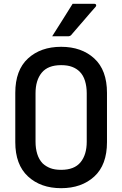

<svg xmlns="http://www.w3.org/2000/svg" viewBox="-20 -965 640 1005"><path d="M300 -720Q407 -720 473.5 -659Q540 -598 540 -479V-221Q540 -102 473.5 -41Q407 20 300 20Q193 20 126.5 -41.5Q60 -103 60 -221V-479Q60 -598 126.5 -659Q193 -720 300 -720ZM166 -223Q166 -188 175 -159Q184 -130 203 -110Q220 -94 243 -85Q266 -76 300 -76Q369 -76 401.5 -115.5Q434 -155 434 -223V-477Q434 -512 425 -541.5Q416 -571 397 -590Q381 -606 357.5 -615Q334 -624 300 -624Q231 -624 198.5 -584.5Q166 -545 166 -477ZM360 -945H475Q481 -945 483 -940Q485 -935 481 -930Q462 -909 448.5 -893Q435 -877 422 -862Q409 -847 392.5 -828Q376 -809 352 -781Q346 -775 336 -775H253Q282 -820 306.5 -859.5Q331 -899 360 -945Z"/></svg>

Font: Recursive Mn Lnr St Med
Style: Regular
Weight: 500
Monospace: yes
Version: Version 1.079;hotconv 1.0.112;makeotfexe 2.5.65598; ttfautoh